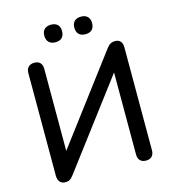

<svg xmlns="http://www.w3.org/2000/svg" viewBox="-129 -1006 1002 1118"><g transform="rotate(-15 371.5 -447.0)"><path d="M463 -795C497 -795 516 -814 516 -849C516 -882 496 -901 463 -901C428 -901 409 -882 409 -849C409 -814 428 -795 463 -795ZM282 -795C316 -795 335 -814 335 -849C335 -882 316 -901 282 -901C248 -901 228 -882 228 -849C228 -814 248 -795 282 -795ZM126 7C151 7 161 -2 178 -24L565 -537V-43C565 -11 582 7 613 7C644 7 661 -11 661 -43V-664C661 -694 645 -712 619 -712C594 -712 582 -704 565 -682L178 -168V-663C178 -694 161 -712 131 -712C100 -712 82 -694 82 -663V-45C82 -11 99 7 126 7Z"/></g></svg>

Font: Nunito SemiBold
Style: Regular
Weight: 600
Designer: Vernon Adams
Foundry: Vernon Adams
Version: Version 3.602